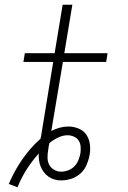

<svg xmlns="http://www.w3.org/2000/svg" viewBox="-20 -755 540 812"><path d="M54 37 17 23Q40 -31 73.5 -80Q107 -129 151 -168Q151 -168 151 -168Q151 -168 151 -168L152 -169Q152 -169 152 -169Q152 -169 152 -169Q152 -170 152 -170.5Q152 -171 152 -171V-174Q152 -174 152 -174.5Q152 -175 153 -175L205 -493H79L85 -530H211L245 -735H286L252 -530H435L429 -493H246L197 -201Q214 -210 232.5 -215Q251 -220 269 -220Q291 -220 312 -211.5Q333 -203 345 -185.5Q357 -168 360 -145.5Q363 -123 359 -100Q359 -100 359 -100Q359 -100 359 -100Q355 -78 346 -57Q337 -36 320 -21Q303 -6 281.5 1Q260 8 238 8Q224 8 210 4Q196 0 185 -8Q174 -16 165.5 -27Q157 -38 152 -50.5Q147 -63 145 -77.5Q143 -92 144 -106Q116 -75 93 -39Q70 -3 54 37ZM238 -29Q253 -29 268 -34.5Q283 -40 294 -51Q305 -62 311 -76.5Q317 -91 320 -106Q322 -120 321 -134.5Q320 -149 313 -160Q306 -171 293 -177Q280 -183 266 -183Q246 -183 226 -173.5Q206 -164 189 -150Q187 -143 186 -136Q185 -129 184 -122Q181 -106 181 -89.5Q181 -73 187.5 -59.5Q194 -46 208 -37.5Q222 -29 238 -29Z"/></svg>

Font: Iosevka Slab XLtObl
Style: Regular
Weight: 200
Italic angle: -9°
Monospace: yes
Designer: Belleve Invis
Foundry: Belleve Invis
Version: Version 11.1.1; ttfautohint (v1.8.3)